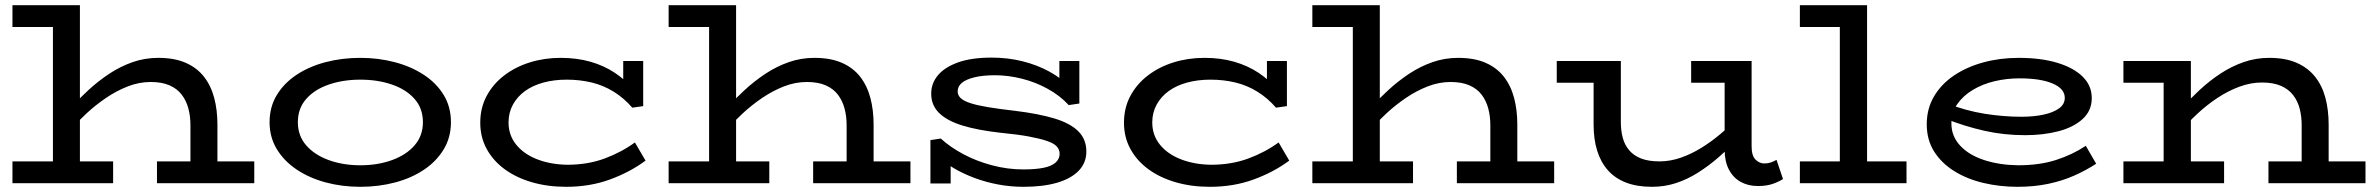

<svg xmlns="http://www.w3.org/2000/svg" viewBox="-20 -706 9145 740"><path d="M714 0V-224Q714 -258 706 -288Q698 -318 680.5 -341Q663 -364 633.5 -377Q604 -390 561 -390Q516 -390 472.5 -373Q429 -356 388.5 -328.5Q348 -301 312.5 -268Q277 -235 248 -202V-286Q282 -323 320.5 -358.5Q359 -394 401.5 -422Q444 -450 491 -466.5Q538 -483 590 -483Q652 -483 695.5 -464Q739 -445 766 -410.5Q793 -376 805.5 -329Q818 -282 818 -226V0ZM28 0V-84H416V0ZM585 0V-84H960V0ZM288 -686V0H184V-602H28V-686Z M1369 14Q1298 14 1235 -3Q1172 -20 1123.5 -52.5Q1075 -85 1047 -131Q1019 -177 1019 -235Q1019 -294 1047 -340Q1075 -386 1123.5 -418Q1172 -450 1235 -466.5Q1298 -483 1369 -483Q1438 -483 1501 -466.5Q1564 -450 1613 -418Q1662 -386 1690 -340Q1718 -294 1718 -235Q1718 -177 1690.5 -131Q1663 -85 1615 -52.5Q1567 -20 1503.5 -3Q1440 14 1369 14ZM1369 -69Q1436 -69 1491 -89Q1546 -109 1578 -146Q1610 -183 1610 -235Q1610 -288 1578 -324.5Q1546 -361 1491 -380Q1436 -399 1369 -399Q1302 -399 1247 -380Q1192 -361 1160 -324.5Q1128 -288 1128 -235Q1128 -183 1160 -146Q1192 -109 1247 -89Q1302 -69 1369 -69Z M2162 14Q2091 14 2030.5 -3.5Q1970 -21 1925.5 -53.5Q1881 -86 1856 -131.5Q1831 -177 1831 -233Q1831 -290 1855.5 -336Q1880 -382 1923 -415Q1966 -448 2022 -465.5Q2078 -483 2141 -483Q2204 -483 2256 -468Q2308 -453 2349.5 -425.5Q2391 -398 2420 -362H2382V-471H2459V-297L2417 -291Q2385 -328 2345.5 -352.5Q2306 -377 2260.5 -388Q2215 -399 2164 -399Q2116 -399 2075 -388Q2034 -377 2004 -355.5Q1974 -334 1957 -303Q1940 -272 1940 -234Q1940 -185 1969.5 -148.5Q1999 -112 2050.5 -92Q2102 -72 2166 -71Q2245 -71 2310 -95Q2375 -119 2427 -157L2468 -87Q2409 -43 2331.5 -14.5Q2254 14 2162 14Z M3243 0V-224Q3243 -258 3235 -288Q3227 -318 3209.5 -341Q3192 -364 3162.5 -377Q3133 -390 3090 -390Q3045 -390 3001.5 -373Q2958 -356 2917.5 -328.5Q2877 -301 2841.5 -268Q2806 -235 2777 -202V-286Q2811 -323 2849.5 -358.5Q2888 -394 2930.5 -422Q2973 -450 3020 -466.5Q3067 -483 3119 -483Q3181 -483 3224.5 -464Q3268 -445 3295 -410.5Q3322 -376 3334.5 -329Q3347 -282 3347 -226V0ZM2557 0V-84H2945V0ZM3114 0V-84H3489V0ZM2817 -686V0H2713V-602H2557V-686Z M3925 14Q3875 14 3827 5Q3779 -4 3735 -20.5Q3691 -37 3655 -58.5Q3619 -80 3593 -107L3644 -117V1H3566V-166L3606 -172Q3642 -139 3692.5 -112Q3743 -85 3803 -69Q3863 -53 3924 -53Q3972 -53 4003 -59.5Q4034 -66 4049 -80Q4064 -94 4064 -113Q4064 -130 4052.5 -142Q4041 -154 4014.5 -163Q3988 -172 3945 -180Q3902 -188 3839 -194Q3748 -204 3688.5 -222.5Q3629 -241 3599 -271Q3569 -301 3569 -345Q3569 -385 3595 -416Q3621 -447 3672.5 -465.5Q3724 -484 3802 -484Q3864 -484 3920.5 -470Q3977 -456 4024.5 -430Q4072 -404 4108 -367L4063 -354V-471H4140V-307L4099 -301Q4065 -338 4017.5 -364Q3970 -390 3917.5 -403Q3865 -416 3815 -416Q3768 -416 3735.5 -408Q3703 -400 3687 -386.5Q3671 -373 3671 -354Q3671 -339 3682.5 -328Q3694 -317 3720 -308.5Q3746 -300 3788 -293Q3830 -286 3891 -279Q3982 -268 4043.5 -249.5Q4105 -231 4136 -200Q4167 -169 4167 -122Q4167 -79 4138 -48.5Q4109 -18 4055 -2Q4001 14 3925 14Z M4643 14Q4572 14 4511.5 -3.5Q4451 -21 4406.5 -53.5Q4362 -86 4337 -131.5Q4312 -177 4312 -233Q4312 -290 4336.5 -336Q4361 -382 4404 -415Q4447 -448 4503 -465.5Q4559 -483 4622 -483Q4685 -483 4737 -468Q4789 -453 4830.5 -425.5Q4872 -398 4901 -362H4863V-471H4940V-297L4898 -291Q4866 -328 4826.5 -352.5Q4787 -377 4741.5 -388Q4696 -399 4645 -399Q4597 -399 4556 -388Q4515 -377 4485 -355.5Q4455 -334 4438 -303Q4421 -272 4421 -234Q4421 -185 4450.5 -148.5Q4480 -112 4531.5 -92Q4583 -72 4647 -71Q4726 -71 4791 -95Q4856 -119 4908 -157L4949 -87Q4890 -43 4812.5 -14.5Q4735 14 4643 14Z M5724 0V-224Q5724 -258 5716 -288Q5708 -318 5690.5 -341Q5673 -364 5643.5 -377Q5614 -390 5571 -390Q5526 -390 5482.5 -373Q5439 -356 5398.5 -328.5Q5358 -301 5322.5 -268Q5287 -235 5258 -202V-286Q5292 -323 5330.5 -358.5Q5369 -394 5411.5 -422Q5454 -450 5501 -466.5Q5548 -483 5600 -483Q5662 -483 5705.5 -464Q5749 -445 5776 -410.5Q5803 -376 5815.5 -329Q5828 -282 5828 -226V0ZM5038 0V-84H5426V0ZM5595 0V-84H5970V0ZM5298 -686V0H5194V-602H5038V-686Z M6347 14Q6289 14 6246.5 -2.5Q6204 -19 6176.5 -50.5Q6149 -82 6135.5 -126Q6122 -170 6122 -226V-471H6227V-235Q6227 -202 6234.5 -174.5Q6242 -147 6259.5 -126.5Q6277 -106 6305.5 -95Q6334 -84 6376 -84Q6417 -84 6457.5 -98Q6498 -112 6537 -136Q6576 -160 6612 -190.5Q6648 -221 6680 -255V-172Q6643 -134 6604.5 -100.5Q6566 -67 6525 -41Q6484 -15 6440 -0.5Q6396 14 6347 14ZM5980 -387V-471H6205V-387ZM6755 11Q6718 11 6689 -5Q6660 -21 6643.5 -52.5Q6627 -84 6627 -129V-471H6731V-142Q6731 -106 6746 -91Q6761 -76 6780 -76Q6794 -76 6805.5 -80Q6817 -84 6827 -90L6852 -16Q6835 -5 6811.5 3Q6788 11 6755 11ZM6498 -387V-471H6716V-387Z M7071 -24V-686H7176V-24ZM6917 0V-84H7328V0ZM6917 -602V-686H7170V-602Z M7756 14Q7687 14 7624 -1Q7561 -16 7512 -46.5Q7463 -77 7434.5 -122Q7406 -167 7406 -227Q7406 -287 7434 -334.5Q7462 -382 7511 -415Q7560 -448 7624 -465.5Q7688 -483 7760 -483Q7846 -483 7909 -464Q7972 -445 8007 -410.5Q8042 -376 8042 -328Q8042 -279 8006.5 -247Q7971 -215 7913 -200Q7855 -185 7785 -185Q7703 -185 7628 -202Q7553 -219 7482 -247V-308Q7557 -279 7629.5 -267.5Q7702 -256 7771 -256Q7818 -256 7855.5 -264Q7893 -272 7915.5 -288Q7938 -304 7938 -329Q7938 -364 7891.5 -384Q7845 -404 7763 -404Q7714 -404 7667.5 -393Q7621 -382 7583.5 -359.5Q7546 -337 7523.5 -304.5Q7501 -272 7501 -230Q7501 -181 7535 -144.5Q7569 -108 7627.5 -89Q7686 -70 7758 -69Q7841 -69 7904.5 -89.5Q7968 -110 8019 -144L8059 -75Q8021 -50 7975 -29.5Q7929 -9 7874.5 2.5Q7820 14 7756 14Z M8851 0V-224Q8851 -257 8843.5 -286.5Q8836 -316 8818.5 -339Q8801 -362 8771.5 -375Q8742 -388 8698 -388Q8654 -388 8610 -371.5Q8566 -355 8525.5 -328Q8485 -301 8449.5 -268Q8414 -235 8385 -201V-286Q8419 -323 8457 -358.5Q8495 -394 8537.5 -422Q8580 -450 8627 -466.5Q8674 -483 8726 -483Q8788 -483 8831.5 -464Q8875 -445 8902.5 -410.5Q8930 -376 8942.5 -329Q8955 -282 8955 -226V0ZM8164 0V-84H8552V0ZM8319 0V-471H8424V0ZM8164 -387V-471H8402V-387ZM8723 0V-84H9097V0Z"/></svg>

Font: BioRhyme SemiExpanded
Style: Regular
Weight: 400
Width: 6
Designer: Aoife Mooney
Foundry: Aoife Mooney Type
Version: Version 1.600;gftools[0.9.33]